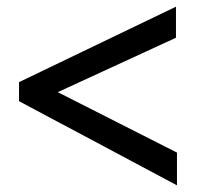

<svg xmlns="http://www.w3.org/2000/svg" viewBox="-20 -596 590 575"><path d="M510 -41 37 -293V-350L507 -576V-483L153 -320L510 -139Z"/></svg>

Font: Inconsolata SemiExpanded SemiBold
Style: Regular
Weight: 600
Width: 6
Monospace: yes
Designer: Raph Levien, Cyreal, Brenton Simpson
Foundry: Raph Levien, Cyreal, Google
Version: Version 3.001; ttfautohint (v1.8.2.53-6de2)